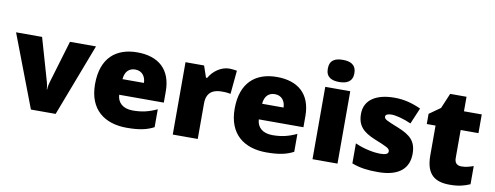

<svg xmlns="http://www.w3.org/2000/svg" viewBox="-64 -1106 3726 1445"><g transform="rotate(10 1799.0 -383.0)"><path d="M211 0H400L611 -553H412L314 -225C311 -214 305 -192 305 -170H302C302 -191 295 -220 293 -226L199 -553H0Z M926 -563C763 -563 653 -472 653 -273C653 -76 777 10 944 10C1040 10 1098 -3 1151 -31V-168C1090 -139 1036 -126 967 -126C889 -126 849 -167 846 -225H1187V-310C1187 -479 1087 -563 926 -563ZM933 -433C985 -433 1013 -394 1014 -345H850C855 -406 888 -433 933 -433Z M1629 -563C1566 -563 1506 -519 1476 -465H1467L1437 -553H1295V0H1486V-272C1486 -372 1557 -383 1605 -383C1640 -383 1657 -380 1670 -377L1687 -557C1676 -559 1650 -563 1629 -563Z M1993 -563C1830 -563 1720 -472 1720 -273C1720 -76 1844 10 2011 10C2107 10 2165 -3 2218 -31V-168C2157 -139 2103 -126 2034 -126C1956 -126 1916 -167 1913 -225H2254V-310C2254 -479 2154 -563 1993 -563ZM2000 -433C2052 -433 2080 -394 2081 -345H1917C1922 -406 1955 -433 2000 -433Z M2459 -776C2403 -776 2358 -759 2358 -691C2358 -625 2403 -607 2459 -607C2514 -607 2561 -625 2561 -691C2561 -759 2514 -776 2459 -776ZM2554 -553H2363V0H2554Z M3098 -170C3098 -267 3052 -307 2956 -346C2864 -383 2845 -390 2845 -411C2845 -426 2862 -434 2892 -434C2925 -434 2987 -418 3042 -393L3094 -516C3025 -547 2964 -563 2891 -563C2754 -563 2663 -508 2663 -400C2663 -309 2708 -266 2800 -228C2893 -190 2918 -181 2918 -157C2918 -138 2899 -129 2856 -129C2814 -129 2734 -142 2664 -174V-21C2728 3 2785 10 2864 10C3032 10 3098 -65 3098 -170Z M3475 -141C3442 -141 3423 -159 3423 -195V-410H3559V-553H3423V-664H3298L3249 -548L3164 -488V-410H3231V-182C3231 -32 3304 10 3412 10C3484 10 3525 -3 3567 -21V-160C3536 -149 3509 -141 3475 -141Z"/></g></svg>

Font: Noto Sans Lao UI Blk
Style: Regular
Weight: 900
Designer: Monotype Design Team
Foundry: Monotype Imaging Inc.
Version: Version 2.000